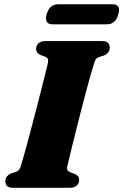

<svg xmlns="http://www.w3.org/2000/svg" viewBox="-20 -896 588 916"><path d="M301.5 -103.5Q298 -91 302 -84.5Q306 -78 314 -74.5L335 -67Q346 -62 351.8 -55.2Q357.5 -48.5 357.5 -37.5Q357.5 -21 345.8 -10.5Q334 0 312 0H44Q21 0 13.2 -9Q5.5 -18 5.5 -31.5Q5.5 -46 14 -55.2Q22.5 -64.5 33 -69L56 -76Q66 -80 71 -86.2Q76 -92.5 81 -109.5Q86 -125.5 94.5 -155.8Q103 -186 113.8 -225.8Q124.5 -265.5 136 -309.8Q147.5 -354 159 -398Q170.5 -442 180.2 -481.2Q190 -520.5 197.5 -550.2Q205 -580 208.5 -595Q211 -607 208.5 -614.2Q206 -621.5 195.5 -625.5L174.5 -633Q163.5 -638.5 158 -645.2Q152.5 -652 152.5 -662.5Q152.5 -679.5 164 -689.8Q175.5 -700 198 -700H465Q488 -700 495.8 -691Q503.5 -682 503.5 -668.5Q503.5 -654.5 495.2 -645Q487 -635.5 475.5 -631L452.5 -624Q442 -620 437.5 -613.8Q433 -607.5 428 -590Q422.5 -574.5 413.2 -541.8Q404 -509 392.5 -466.2Q381 -423.5 368.8 -376Q356.5 -328.5 345 -282.5Q333.5 -236.5 324 -198Q314.5 -159.5 308.5 -134.2Q302.5 -109 301.5 -103.5ZM202.5 -827.5Q209.5 -852.5 223.5 -864Q237.5 -875.5 257 -875.5H517Q537 -875.5 544.2 -864.2Q551.5 -853 544.5 -828Q538 -803.5 524.2 -791.8Q510.5 -780 490.5 -780H230.5Q211 -780 203.5 -791.8Q196 -803.5 202.5 -827.5Z"/></svg>

Font: Fraunces Black
Style: Italic
Weight: 900
Italic angle: -16°
Version: Version 1.000;[b76b70a41]